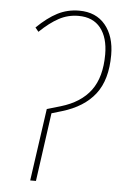

<svg xmlns="http://www.w3.org/2000/svg" viewBox="-51 -728 479 765"><g transform="rotate(5 188.5 -345.5)"><path d="M99.1 0 140.1 -289.1 194.8 -305.2Q273.9 -328.6 313.5 -381.8Q353 -435.1 353 -525.9Q353 -593.3 322.5 -631.6Q292 -669.9 233.9 -669.9Q191.9 -669.9 155.8 -650.4Q119.6 -630.9 80.1 -592.8L66.9 -608.9Q109.4 -650.4 148.9 -670.7Q188.5 -690.9 234.9 -690.9Q302.2 -690.9 339.6 -645.8Q377 -600.6 377 -525.9Q377 -426.3 332.5 -369.1Q288.1 -312 201.2 -286.1L160.2 -273.9L122.1 0Z"/></g></svg>

Font: Fira Sans Compressed Thin
Style: Italic
Weight: 100
Width: 3
Italic angle: -8°
Designer: Carrois Corporate & Edenspiekermann AG
Foundry: Carrois Corporate GbR & Edenspiekermann AG
Version: Version 4.203;PS 004.203;hotconv 1.0.88;makeotf.lib2.5.64775